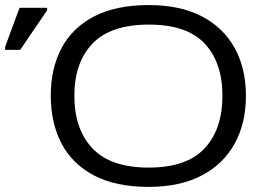

<svg xmlns="http://www.w3.org/2000/svg" viewBox="-132 -728 1056 758"><path d="M838.9 -349.6Q838.9 -241.7 794.4 -160.9Q750 -80.1 664.3 -35.2Q578.6 9.8 454.6 9.8Q324.7 9.8 239 -35.4Q153.3 -80.6 110.8 -161.6Q68.4 -242.7 68.4 -350.6Q68.4 -457.5 110.8 -537.8Q153.3 -618.2 239.3 -663.1Q325.2 -708 455.6 -708Q579.1 -708 664.6 -663.6Q750 -619.1 794.4 -538.6Q838.9 -458 838.9 -349.6ZM-52.2 -531.2H-111.8V-543L-54.7 -697.3H54.2V-687.5ZM161.6 -349.6Q161.6 -217.8 233.2 -142.1Q304.7 -66.4 454.6 -66.4Q605 -66.4 675.5 -142.1Q746.1 -217.8 746.1 -349.6Q746.1 -481.4 675.8 -556.2Q605.5 -630.9 455.6 -630.9Q305.2 -630.9 233.4 -556.2Q161.6 -481.4 161.6 -349.6Z"/></svg>

Font: Lunasima
Style: Regular
Weight: 400
Designer: The DocRepair Project, Monotype Design Team
Foundry: Google
Version: Version 2.009